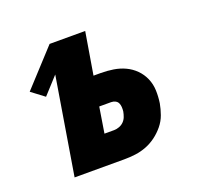

<svg xmlns="http://www.w3.org/2000/svg" viewBox="-96 -633 793 745"><g transform="rotate(-20 300.0 -260.0)"><path d="M92 0 158 -401 95 -332 42 -372 178 -520H325L296 -346H325Q352 -346 377.5 -342Q403 -338 425.5 -327.5Q448 -317 465.5 -299.5Q483 -282 493 -259Q503 -236 504 -210Q505 -184 501 -157Q497 -135 489 -112.5Q481 -90 465.5 -71Q450 -52 430.5 -37.5Q411 -23 389 -14.5Q367 -6 344 -3Q321 0 298 0ZM299 -120Q309 -120 320 -124Q331 -128 339 -136Q347 -144 351 -154.5Q355 -165 357 -176Q358 -185 357.5 -194Q357 -203 353.5 -210.5Q350 -218 342 -222Q334 -226 325 -226H276L259 -120Z"/></g></svg>

Font: Iosevka Aile Heavy Oblique
Style: Regular
Weight: 900
Italic angle: -9°
Designer: Belleve Invis
Foundry: Belleve Invis
Version: Version 31.1.0; ttfautohint (v1.8.4)